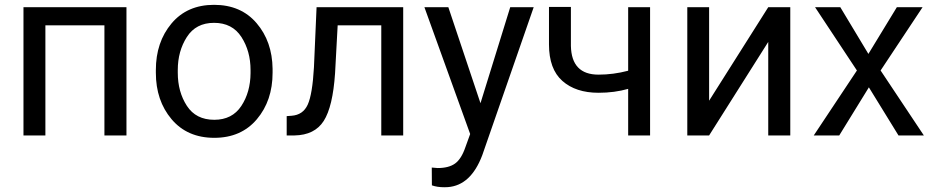

<svg xmlns="http://www.w3.org/2000/svg" viewBox="-20 -558 3848 791"><path d="M76.7 0V-528.3H501V0H410.2V-453.6H167V0Z M622.1 -269.5Q622.1 -384.3 686.5 -461.2Q751 -538.1 861.8 -538.1Q972.7 -538.1 1037.1 -462.6Q1101.6 -387.2 1103 -274.4V-258.3Q1103 -143.6 1038.3 -66.9Q973.6 9.8 862.8 9.8Q751.5 9.8 686.8 -66.9Q622.1 -143.6 622.1 -258.3ZM712.4 -258.3Q712.4 -179.7 749.8 -122.1Q787.1 -64.5 862.8 -64.5Q936.5 -64.5 974.1 -121.3Q1011.7 -178.2 1012.2 -256.8V-269.5Q1012.2 -347.2 974.6 -405.5Q937 -463.9 861.8 -463.9Q787.1 -463.9 749.8 -405.5Q712.4 -347.2 712.4 -269.5Z M1284.2 -528.3H1641.1V0H1550.8V-453.6H1371.1L1360.4 -256.3Q1351.1 -118.2 1313.7 -59.8Q1276.4 -1.5 1193.4 0H1161.1V-79.6L1181.2 -81.1Q1228.5 -84.5 1247.8 -127Q1267.1 -169.4 1273.4 -280.8Z M1966.8 81.5Q1919.9 205.6 1825.2 212.9L1810.1 213.4Q1781.2 213.4 1759.3 205.6L1758.8 132.3L1783.2 134.3Q1829.1 134.3 1855 115.5Q1880.9 96.7 1897.5 47.9L1917 -5.9L1728.5 -528.3H1827.1L1959.5 -132.8L2082 -528.3H2178.7Z M2658.2 -528.3V0H2567.9V-191.9Q2511.7 -175.8 2445.8 -175.8Q2352.1 -175.8 2296.9 -224.6Q2241.7 -273.4 2241.7 -375V-529.3H2332V-368.7Q2334.5 -250.5 2445.8 -250.5Q2506.8 -250.5 2567.9 -266.6V-528.3Z M2901.4 -143.1 3145 -528.3H3235.8V0H3145V-385.3L2901.4 0H2811.5V-528.3H2901.4Z M3441.9 -528.3 3557.6 -335.9 3674.8 -528.3H3780.8L3607.9 -267.6L3786.1 0H3681.6L3559.6 -198.2L3437.5 0H3332.5L3510.3 -267.6L3337.9 -528.3Z"/></svg>

Font: Roboto21382017
Style: Regular
Weight: 400
Designer: Christian Robertson
Foundry: Google
Version: Version 2.138; 2017